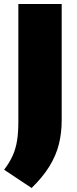

<svg xmlns="http://www.w3.org/2000/svg" viewBox="-36 -760 382 957"><path d="M121.5 177 -15.5 86Q12 50 27.5 15Q43 -20 49.2 -60.2Q55.5 -100.5 55.5 -152V-740H271.5V-160Q271.5 -97.5 257.5 -41.2Q243.5 15 210.5 68.8Q177.5 122.5 121.5 177Z"/></svg>

Font: Encode Sans SC Condensed Thin Black
Style: Regular
Weight: 900
Version: Version 3.002